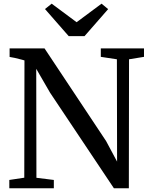

<svg xmlns="http://www.w3.org/2000/svg" viewBox="-20 -1000 798 1020"><path d="M110 -679Q102 -681 98 -682.5Q53.5 -694.5 31 -697.5V-743H216.5L544 -250L602 -141.5L601 -685L515.5 -698V-743H745V-698L665.5 -685L664.5 0H585L246 -507.5L172.5 -634.5L173.5 -55.5L266 -44V0H29.5V-44L109 -56ZM219 -952 254.5 -980.5 387 -882 519.5 -980.5 554.5 -951.5 429 -808H345Z"/></svg>

Font: Merriweather 12pt
Style: Regular
Weight: 400
Designer: Eben Sorkin
Foundry: Eben Sorkin
Version: Version 2.100